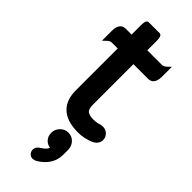

<svg xmlns="http://www.w3.org/2000/svg" viewBox="-282 -637 936 936"><g transform="rotate(45 186.5 -168.5)"><path d="M275.4 114.3V146.5Q275.4 217.8 204.6 260.7Q192.4 266.6 183.6 266.6Q169.9 266.6 161.1 256.8Q152.3 247.6 152.3 233.9Q152.3 217.3 168 205.6Q189.5 192.4 198.2 181.6Q203.6 175.8 205.1 168.5Q186.5 165.5 173.8 152.8Q158.2 136.7 158.2 112.3Q158.2 87.9 176.3 69.8Q193.4 52.7 217.3 52.7Q242.2 52.7 258.8 70.6Q275.4 88.4 275.4 114.3ZM362.3 -41.5Q362.3 -14.2 334 1Q293.9 19.5 249 19.5Q169.9 19.5 131.8 -19Q96.7 -53.7 96.7 -119.1V-407.2H56.6Q43.5 -407.2 30.8 -394L15.6 -379.4V-448.2Q15.6 -479 29.3 -492.7Q39.6 -502.9 56.6 -502.9H96.7V-563.5Q96.7 -578.6 97.9 -585.2Q99.1 -591.8 100.3 -595Q101.6 -598.1 104.7 -601.3Q107.9 -604.5 113.3 -604.5H188.5Q196.3 -604.5 200.2 -596.7Q205.1 -587.9 205.1 -563.5V-502.9H305.7Q318.8 -503.4 331.5 -516.1L346.7 -530.8V-461.9Q346.7 -431.2 333 -417.5Q322.8 -407.2 305.7 -407.2H205.1V-127Q205.1 -100.1 215.3 -89.8L217.3 -87.9Q230.5 -78.1 258.8 -78.1Q277.8 -78.1 295.9 -84L296.4 -84.5Q309.6 -86.9 317.4 -86.9Q335.4 -86.9 348.9 -73.5Q362.3 -60.1 362.3 -41.5Z"/></g></svg>

Font: YuPearl-SemiBold
Style: SemiBold
Weight: 600
Designer: Max Yao
Foundry: Max-Everyday
Version: Version 1.011; ttfautohint (v1.8.3)